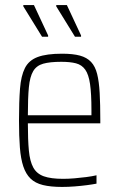

<svg xmlns="http://www.w3.org/2000/svg" viewBox="-20 -730 470 758"><path d="M225 8Q180 8 149.5 0.5Q119 -7 100.5 -25Q82 -43 72 -73Q62 -103 58.5 -147.5Q55 -192 55 -254Q55 -329 59 -380Q63 -431 78.5 -461.5Q94 -492 129 -505Q164 -518 225 -518Q268 -518 295.5 -510.5Q323 -503 339.5 -485.5Q356 -468 363.5 -438Q371 -408 373.5 -363Q376 -318 376 -256V-243H90Q90 -178 94 -135.5Q98 -93 111.5 -68.5Q125 -44 153 -34Q181 -24 229 -24Q250 -24 274 -26Q298 -28 321 -31Q344 -34 361 -38V-5Q346 -2 323 1Q300 4 274.5 6Q249 8 225 8ZM341 -256V-296Q341 -360 335.5 -398Q330 -436 316.5 -455Q303 -474 280 -480Q257 -486 222 -486Q177 -486 150.5 -478.5Q124 -471 111 -449Q98 -427 94 -385.5Q90 -344 90 -275H359ZM300 -585H276L202 -705V-710H244L300 -590ZM170 -585H146L72 -705V-710H114L170 -590Z"/></svg>

Font: Saira Condensed Thin
Style: Regular
Weight: 250
Width: 3
Designer: Hector Gatti with collaboration of the Omnibus-Type team
Foundry: Omnibus-Type
Version: Version 1.101